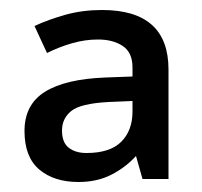

<svg xmlns="http://www.w3.org/2000/svg" viewBox="-20 -742 405 384"><path d="M184 -722Q317 -722 317 -603V-384H265L252 -430Q231 -407 202.5 -392.5Q174 -378 137 -378Q88 -378 58.5 -403Q29 -428 29 -480Q29 -533 70 -558.5Q111 -584 191 -587L245 -589V-607Q245 -637 225.5 -650Q206 -663 176 -663Q150 -663 124 -655.5Q98 -648 74 -636L49 -690Q77 -703 111 -712.5Q145 -722 184 -722ZM197 -538Q141 -535 122.5 -520Q104 -505 104 -481Q104 -457 117.5 -446.5Q131 -436 153 -436Q200 -436 222.5 -458.5Q245 -481 245 -519V-540Z"/></svg>

Font: Noto Sans Ethiopic Medium
Style: Regular
Weight: 500
Designer: Monotype Design Team
Foundry: Monotype Imaging Inc.
Version: Version 2.102; ttfautohint (v1.8.4.7-5d5b)